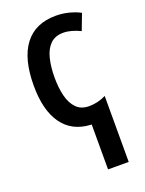

<svg xmlns="http://www.w3.org/2000/svg" viewBox="-149 -622 708 935"><g transform="rotate(-20 205.5 -154.5)"><path d="M244.6 240.2V-24.4L276.9 3.4Q264.6 5.4 256.3 6.3Q248 7.3 239.7 7.3Q144 2 94 -68.4Q43.9 -138.7 43.9 -266.1Q43.9 -405.8 99.1 -478Q154.3 -550.3 260.7 -550.3Q294.4 -550.3 326.7 -542.2Q358.9 -534.2 386.2 -520L354.5 -436.5Q331.1 -447.8 309.1 -453.9Q287.1 -460 266.6 -460Q224.1 -460 199.2 -435.3Q174.3 -410.6 163.6 -367.7Q152.8 -324.7 152.8 -268.6Q152.8 -215.8 163.3 -173.3Q173.8 -130.9 198.2 -105.7Q222.7 -80.6 264.6 -80.6Q286.1 -80.6 308.8 -85.9Q331.5 -91.3 351.6 -101.6V240.2Z"/></g></svg>

Font: Open Sans
Style: Regular
Weight: 600
Width: 3
Foundry: Ascender Corporation
Version: Version 1.000